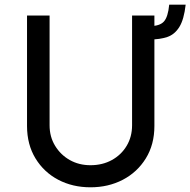

<svg xmlns="http://www.w3.org/2000/svg" viewBox="-20 -789 810 817"><path d="M191 -256Q191 -207 214.5 -168.5Q238 -130 277 -108Q316 -86 365 -86Q416 -86 456 -108Q496 -130 519 -168.5Q542 -207 542 -256V-723H637V-253Q637 -174 600.5 -115Q564 -56 502.5 -24Q441 8 365 8Q289 8 228 -24Q167 -56 131 -115Q95 -174 95 -253V-723H191ZM618 -678Q660 -678 677.5 -697.5Q695 -717 700 -769H770Q763 -706 743 -674Q723 -642 691.5 -631.5Q660 -621 618 -621Z"/></svg>

Font: Josefin Sans Thin
Style: Regular
Weight: 400
Version: Version 2.000